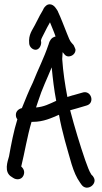

<svg xmlns="http://www.w3.org/2000/svg" viewBox="-20 -838 475 895"><path d="M127 -270H133C183 -270 220 -288 255 -303C269 -223 294 -142 314 -72C325 -37 336 -11 353 13L360 23C386 59 440 17 414 -15V-16L406 -24C395 -41 388 -62 377 -92C353 -162 328 -244 307 -324C316 -327 328 -330 339 -333L383 -346C425 -357 405 -421 363 -406L321 -394H320C311 -391 303 -389 294 -386C283 -444 274 -503 270 -563C270 -567 271 -580 272 -595L281 -584C285 -579 292 -575 299 -575C316 -575 332 -588 332 -606C332 -610 323 -628 323 -628L314 -638C306 -646 299 -664 292 -682C279 -714 264 -755 250 -784V-785C244 -794 233 -818 211 -818C200 -818 193 -811 185 -801C179 -787 168 -772 159 -753L142 -720C131 -698 112 -677 116 -636C117 -619 132 -606 146 -606C161 -606 172 -623 172 -640V-641L171 -648V-650C174 -662 179 -668 187 -685C195 -701 203 -717 213 -734C221 -713 231 -692 239 -668C234 -667 231 -665 225 -662C211 -652 207 -633 207 -632L206 -630C185 -567 157 -514 133 -453C114 -414 99 -376 82 -334C68 -331 54 -320 54 -303C54 -296 55 -289 61 -282C44 -228 32 -165 22 -109C16 -87 -4 -35 35 -13L41 -9C57 2 80 0 89 -19C98 -38 89 -53 79 -62C95 -127 107 -203 127 -270ZM221 -524C226 -472 232 -420 242 -368C209 -353 185 -340 148 -337L158 -367C176 -424 199 -470 221 -524Z"/></svg>

Font: Stray Cat
Style: ExBdCn
Weight: 800
Version: Version 1.0